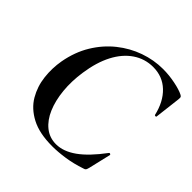

<svg xmlns="http://www.w3.org/2000/svg" viewBox="-170 -779 935 935"><g transform="rotate(45 297.0 -312.0)"><path d="M320 12Q231 12 175 -17.5Q119 -47 91 -95Q63 -143 56.5 -200Q50 -257 60 -313Q74 -390 110.5 -450Q147 -510 199 -551.5Q251 -593 312 -614.5Q373 -636 436 -636Q477 -636 519.5 -627.5Q562 -619 585 -607Q592 -603 593 -599Q594 -595 593 -584L577 -450Q577 -447 572 -447Q567 -447 566 -450Q549 -524 504.5 -566.5Q460 -609 395 -609Q338 -609 291.5 -577.5Q245 -546 214.5 -487.5Q184 -429 172 -346Q162 -278 168 -217Q174 -156 194 -109Q214 -62 247.5 -35Q281 -8 326 -8Q376 -8 428 -45Q480 -82 538 -160Q541 -164 545.5 -161.5Q550 -159 549 -157L522 -42Q519 -30 516 -25.5Q513 -21 504 -19Q454 -2 406.5 5Q359 12 320 12Z"/></g></svg>

Font: Cormorant Infant Light
Style: Bold Italic
Weight: 700
Italic angle: -10°
Version: Version 4.001